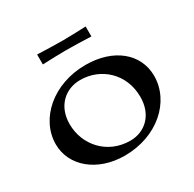

<svg xmlns="http://www.w3.org/2000/svg" viewBox="-155 -861 1044 1035"><g transform="rotate(-30 366.5 -343.5)"><path d="M338 11C540 11 689 -123 689 -283C689 -422 571 -519 397 -519C195 -519 45 -385 45 -228C45 -93 167 11 338 11ZM404 -44C261 -44 164 -155 164 -285C164 -398 240 -463 332 -463C459 -463 568 -367 568 -222C568 -109 494 -44 404 -44ZM200 -698V-636C256 -638 302 -640 341 -640C400 -640 447 -638 502 -636V-698C447 -696 400 -694 361 -694C302 -694 256 -696 200 -698Z"/></g></svg>

Font: Coconat Demi
Style: Regular
Weight: 400
Designer: Sara Lavazza
Foundry: Collletttivo
Version: Version 1.000;Glyphs 3.2 (3217)